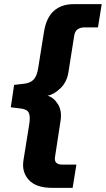

<svg xmlns="http://www.w3.org/2000/svg" viewBox="-20 -725 510 925"><path d="M231 180Q154 180 119 142Q84 104 93 47L121 -127Q127 -166 118 -183Q109 -200 74 -203L32 -208L48 -316L91 -321Q125 -324 141.5 -341Q158 -358 164 -397L192 -572Q203 -640 239.5 -672.5Q276 -705 334 -705H470L452 -593H387Q367 -593 353.5 -583.5Q340 -574 337 -550L310 -379Q303 -331 272 -300.5Q241 -270 209 -264Q238 -256 258.5 -224Q279 -192 272 -145L246 25Q241 49 250.5 58.5Q260 68 280 68H348L330 180Z"/></svg>

Font: Mulish ExtraBold
Style: Italic
Weight: 800
Italic angle: -9°
Designer: Vernon Adams
Foundry: Vernon Adams
Version: Version 3.603; ttfautohint (v1.8.3)